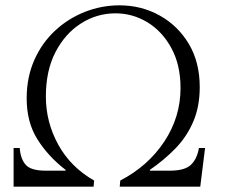

<svg xmlns="http://www.w3.org/2000/svg" viewBox="-20 -700 846 720"><path d="M726 -145H749L731 0H429L431 -23Q535 -77 596 -169Q657 -261 657 -370Q657 -456 623 -519Q589 -582 533.5 -616Q478 -650 413 -650Q343 -650 283.5 -612Q224 -574 188 -504.5Q152 -435 152 -338Q152 -242 198.5 -157.5Q245 -73 333 -23L331 0H31V-145H54Q57 -104 76.5 -82Q96 -60 151 -60H226V-63Q162 -112 121 -176.5Q80 -241 80 -331Q80 -410 108.5 -474.5Q137 -539 186.5 -585Q236 -631 298.5 -655.5Q361 -680 428 -680Q510 -680 578.5 -642Q647 -604 688 -535.5Q729 -467 729 -373Q729 -301 705 -244.5Q681 -188 638.5 -144Q596 -100 542 -63V-60H617Q673 -60 696 -82Q719 -104 726 -145Z"/></svg>

Font: Bona Nova SC
Style: Italic
Weight: 400
Italic angle: -4°
Designer: Mateusz Machalski
Foundry: Capitalics
Version: Version 4.001; ttfautohint (v1.8.4.7-5d5b)